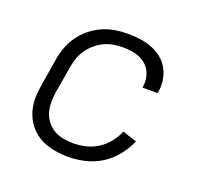

<svg xmlns="http://www.w3.org/2000/svg" viewBox="-101 -650 802 770"><g transform="rotate(20 300.0 -265.0)"><path d="M264 8Q240 8 217 5Q194 2 172.5 -5Q151 -12 132 -24.5Q113 -37 99 -53.5Q85 -70 75.5 -90.5Q66 -111 62 -134Q58 -157 59.5 -180.5Q61 -204 65 -228L83 -338Q87 -365 96.5 -392Q106 -419 122.5 -443Q139 -467 162 -486Q185 -505 211.5 -517Q238 -529 265.5 -533.5Q293 -538 320 -538Q347 -538 373 -534.5Q399 -531 422.5 -522Q446 -513 466 -497.5Q486 -482 498 -460.5Q510 -439 514.5 -413Q519 -387 514 -360Q514 -359 513.5 -357.5Q513 -356 513 -355H449Q449 -356 449 -357Q449 -358 449 -359Q454 -385 445.5 -410.5Q437 -436 418 -452Q399 -468 373 -474Q347 -480 320 -480Q300 -480 279.5 -476.5Q259 -473 239.5 -463.5Q220 -454 203.5 -439.5Q187 -425 175 -407Q163 -389 156.5 -369Q150 -349 147 -328L128 -218Q125 -196 125 -174Q125 -152 131 -132Q137 -112 150 -95.5Q163 -79 181 -68.5Q199 -58 220.5 -54Q242 -50 264 -50Q290 -50 317 -56.5Q344 -63 367.5 -78Q391 -93 409 -115.5Q427 -138 437 -163L498 -143Q483 -109 459 -79Q435 -49 403 -29Q371 -9 335 -0.5Q299 8 264 8Z"/></g></svg>

Font: Iosevka Curly Light Extended
Style: Italic
Weight: 300
Width: 7
Italic angle: -9°
Monospace: yes
Designer: Belleve Invis
Foundry: Belleve Invis
Version: Version 11.1.0; ttfautohint (v1.8.3)